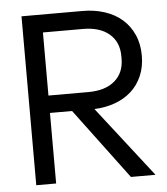

<svg xmlns="http://www.w3.org/2000/svg" viewBox="-50 -725 669 770"><g transform="rotate(-5 284.5 -340.0)"><path d="M65 -680H311Q359 -680 400 -666.5Q441 -653 470 -627.5Q499 -602 515.5 -565Q532 -528 532 -481Q532 -436 516.5 -400Q501 -364 473.5 -339Q446 -314 408 -300Q370 -286 324 -284L545 0H446L234 -284H145V0H65ZM306 -354Q374 -354 412 -386.5Q450 -419 450 -476V-486Q450 -543 412 -575.5Q374 -608 306 -608H145V-354Z"/></g></svg>

Font: CyStack Display
Style: Regular
Weight: 400
Designer: Weizhong Zhang
Foundry: 本地遙控
Version: Version 1.000;Glyphs 3.1.2 (3151)